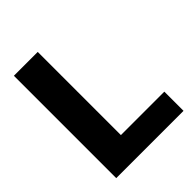

<svg xmlns="http://www.w3.org/2000/svg" viewBox="-200 -827 943 943"><g transform="rotate(-45 271.5 -355.5)"><path d="M523.9 0H167V-133.3H523.9ZM222.2 0H56.6V-710.9H222.2Z"/></g></svg>

Font: Heebo ExtraBold
Style: Regular
Weight: 800
Designer: Oded Ezer
Foundry: Ezer Type House
Version: Version 3.100